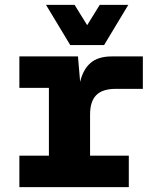

<svg xmlns="http://www.w3.org/2000/svg" viewBox="-20 -773 640 793"><path d="M60 0V-130H182V-410H60V-540H302L311 -435Q323 -486 354 -513Q385 -540 442 -540H570V-406H458Q403 -406 377.5 -380Q352 -354 352 -300V-130H512V0ZM170 -753H288L340 -669L392 -753H510L410 -587H270Z"/></svg>

Font: Geist Mono Black
Style: Regular
Weight: 900
Monospace: yes
Designer: Basement.studio, Andrés Briganti, Mateo Zaragoza
Foundry: Basement.studio, Vercel, Andrés Briganti, Guido Ferreyra, Mateo Zaragoza
Version: Version 1.500; ttfautohint (v1.8.4.7-5d5b)